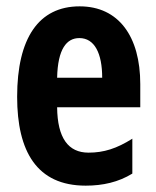

<svg xmlns="http://www.w3.org/2000/svg" viewBox="-20 -575 491 605"><path d="M231 -555C102 -555 34 -455 34 -270C34 -98 96 10 250 10C304 10 353 -1 397 -28V-138C348 -107 307 -94 259 -94C195 -94 161 -140 160 -237H422V-310C422 -460 354 -555 231 -555ZM230 -455C278 -455 302 -407 302 -330H160C162 -421 190 -455 230 -455Z"/></svg>

Font: Noto Sans Gurmukhi UI ExtraCondensed
Style: Bold
Weight: 700
Width: 2
Designer: Jelle Bosma - Monotype Design Team
Foundry: Monotype Imaging Inc.
Version: Version 2.004